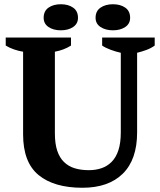

<svg xmlns="http://www.w3.org/2000/svg" viewBox="-20 -877 755 906"><path d="M7 -700H315V-662Q282 -641 239 -633V-248Q239 -199 250 -166Q261 -133 282 -112.5Q303 -92 332.5 -83Q362 -74 399 -74Q432 -74 459.5 -83.5Q487 -93 507.5 -114Q528 -135 539 -169Q550 -203 550 -253V-628Q527 -633 502.5 -642Q478 -651 462 -662V-700H710V-662Q692 -649 670 -641Q648 -633 627 -628V-252Q627 -124 559.5 -57.5Q492 9 369 9Q235 9 162 -51Q89 -111 89 -243V-633Q69 -636 47 -643.5Q25 -651 7 -662ZM431 -793Q431 -825 454.5 -841Q478 -857 513 -857Q548 -857 571 -841Q594 -825 594 -793Q594 -765 571 -749.5Q548 -734 513 -734Q478 -734 454.5 -749.5Q431 -765 431 -793ZM186 -793Q186 -825 209 -841Q232 -857 267 -857Q302 -857 325 -841Q348 -825 348 -793Q348 -765 325 -749.5Q302 -734 267 -734Q232 -734 209 -749.5Q186 -765 186 -793Z"/></svg>

Font: PTSerif
Style: Bold
Weight: 700
Designer: A.Korolkova, O.Umpeleva, V.Yefimov
Foundry: ParaType Ltd
Version: Version 1.000W OFL; ttfautohint (v1.2) -l 8 -r 50 -G 200 -x 